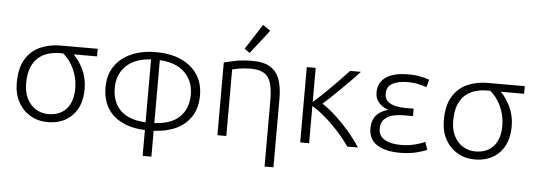

<svg xmlns="http://www.w3.org/2000/svg" viewBox="-57 -951 3646 1310"><g transform="rotate(5 1766.0 -296.0)"><path d="M289 12Q223 12 170 -19Q117 -50 86.5 -106Q56 -162 56 -237Q56 -338 93 -399Q130 -460 192.5 -488Q255 -516 331 -516H586V-464H426Q465 -426 493 -366Q521 -306 521 -236Q521 -119 457.5 -53.5Q394 12 289 12ZM289 -43Q368 -43 412.5 -93Q457 -143 457 -234Q457 -302 429 -363.5Q401 -425 355 -464H329Q293 -464 256 -454Q219 -444 188 -419Q157 -394 138.5 -350Q120 -306 120 -237Q120 -178 142 -134.5Q164 -91 202.5 -67Q241 -43 289 -43Z M955 185V8Q819 3 740.5 -66Q662 -135 662 -260Q662 -343 702 -403Q742 -463 814.5 -495.5Q887 -528 986 -528Q1084 -528 1156.5 -495.5Q1229 -463 1269 -403Q1309 -343 1309 -260Q1309 -177 1272.5 -118Q1236 -59 1170 -27.5Q1104 4 1015 8V185ZM955 -45V-476Q843 -469 784 -410.5Q725 -352 725 -260Q725 -165 781.5 -108Q838 -51 955 -45ZM1015 -45Q1132 -51 1189 -108Q1246 -165 1246 -260Q1246 -352 1187 -410.5Q1128 -469 1015 -476Z M1790 185V-268Q1790 -341 1776.5 -386Q1763 -431 1730 -451.5Q1697 -472 1638 -472Q1593 -472 1558 -465.5Q1523 -459 1512 -456V0H1451V-498Q1481 -506 1530 -516Q1579 -526 1646 -526Q1726 -526 1770.5 -496.5Q1815 -467 1833 -413.5Q1851 -360 1851 -288V185ZM1621 -578 1585 -604 1696 -777 1748 -741Z M2018 0V-516H2079V-282Q2124 -322 2167.5 -364.5Q2211 -407 2249 -446.5Q2287 -486 2315 -516H2389Q2356 -480 2313 -436.5Q2270 -393 2226.5 -351Q2183 -309 2146 -277Q2192 -248 2242.5 -201Q2293 -154 2338 -101Q2383 -48 2413 0H2340Q2307 -49 2261.5 -99Q2216 -149 2168 -190Q2120 -231 2079 -255V0Z M2701 11Q2601 11 2544 -26Q2487 -63 2487 -137Q2487 -193 2515.5 -226.5Q2544 -260 2597 -274Q2558 -287 2532.5 -315Q2507 -343 2507 -384Q2507 -454 2560 -490.5Q2613 -527 2711 -527Q2761 -527 2799.5 -519Q2838 -511 2857 -503L2843 -450Q2825 -458 2790.5 -466Q2756 -474 2709 -474Q2651 -474 2610.5 -453.5Q2570 -433 2570 -382Q2570 -348 2591.5 -329.5Q2613 -311 2644.5 -304Q2676 -297 2708 -297H2769V-246H2702Q2665 -246 2630 -237Q2595 -228 2572.5 -205Q2550 -182 2550 -141Q2550 -93 2590.5 -68Q2631 -43 2703 -43Q2757 -43 2803.5 -55.5Q2850 -68 2868 -79L2886 -26Q2867 -15 2815.5 -2Q2764 11 2701 11Z M3214 12Q3148 12 3095 -19Q3042 -50 3011.5 -106Q2981 -162 2981 -237Q2981 -338 3018 -399Q3055 -460 3117.5 -488Q3180 -516 3256 -516H3511V-464H3351Q3390 -426 3418 -366Q3446 -306 3446 -236Q3446 -119 3382.5 -53.5Q3319 12 3214 12ZM3214 -43Q3293 -43 3337.5 -93Q3382 -143 3382 -234Q3382 -302 3354 -363.5Q3326 -425 3280 -464H3254Q3218 -464 3181 -454Q3144 -444 3113 -419Q3082 -394 3063.5 -350Q3045 -306 3045 -237Q3045 -178 3067 -134.5Q3089 -91 3127.5 -67Q3166 -43 3214 -43Z"/></g></svg>

Font: Ubuntu Sans Light
Style: Regular
Weight: 300
Designer: Dalton Maag Ltd
Foundry: Dalton Maag Ltd
Version: Version 1.006; ttfautohint (v1.8.4.7-5d5b)